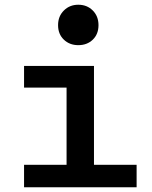

<svg xmlns="http://www.w3.org/2000/svg" viewBox="-20 -787 640 807"><path d="M309.1 -597.2Q272.5 -597.2 248.3 -620.4Q224.1 -643.6 224.1 -681.2Q224.1 -718.8 248.5 -742.9Q272.9 -767.1 309.1 -767.1Q345.7 -767.1 369.9 -742.9Q394 -718.8 394 -681.2Q394 -643.6 370.1 -620.4Q346.2 -597.2 309.1 -597.2ZM81.1 0V-94.2H259.8V-418.9H81.1V-509.8H375V-94.2H554.2V0Z"/></svg>

Font: Office Code Pro Medium
Style: Regular
Weight: 500
Designer: Nathan Rutzky & Paul D. Hunt
Foundry: Adobe Systems Incorporated
Version: Version 1.004;PS 001.004;hotconv 1.0.70;makeotf.lib2.5.58329